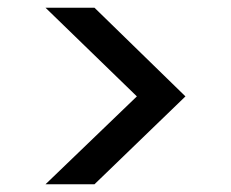

<svg xmlns="http://www.w3.org/2000/svg" viewBox="-20 -524 599 498"><path d="M98 -46 335 -274 98 -504H225L461 -274L225 -46Z"/></svg>

Font: DM Sans Medium
Style: Regular
Weight: 500
Designer: Colophon Foundry, Jonny Pinhorn
Foundry: Colophon Foundry
Version: Version 4.004; ttfautohint (v1.8.4.7-5d5b)